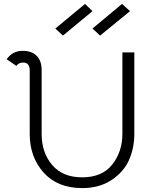

<svg xmlns="http://www.w3.org/2000/svg" viewBox="-20 -953 787 982"><path d="M453 -896 302 -771 263 -807 415 -933ZM645 -896 492 -771 453 -807 604 -933ZM64 -616 14 -650Q44 -693 96 -693Q142 -693 167.5 -667.5Q193 -642 193 -595V-268Q193 -172 247 -109Q301 -46 400 -46Q503 -46 554.5 -112Q606 -178 606 -268V-685H667V-268Q667 -197 640.5 -136Q614 -75 551.5 -33Q489 9 401 9Q274 9 203 -70.5Q132 -150 132 -268V-595Q131 -633 98 -633Q75 -633 64 -616Z"/></svg>

Font: Bellota
Style: Regular
Weight: 400
Designer: Kemie Guaida
Foundry: Kemie Guaida
Version: Version 1.000;PS 002.000;hotconv 1.0.70;makeotf.lib2.5.58329